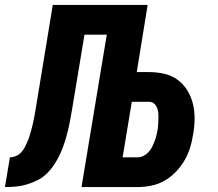

<svg xmlns="http://www.w3.org/2000/svg" viewBox="-58 -755 878 775"><path d="M-38 0 -18 -120Q-6 -120 6 -125Q18 -130 27 -139.5Q36 -149 42 -160.5Q48 -172 53 -183.5Q58 -195 61.5 -207Q65 -219 68.5 -231Q72 -243 74.5 -255Q77 -267 79.5 -279Q82 -291 84 -303Q86 -315 88 -327L155 -735H538L494 -464H545Q576 -464 606 -457Q636 -450 659.5 -432.5Q683 -415 698.5 -389.5Q714 -364 721 -334.5Q728 -305 727.5 -273.5Q727 -242 721 -210Q717 -183 708.5 -156.5Q700 -130 685.5 -105.5Q671 -81 650.5 -60Q630 -39 605 -25Q580 -11 552.5 -5.5Q525 0 498 0H271L373 -615H283L233 -314Q229 -292 225 -269.5Q221 -247 215.5 -225Q210 -203 203 -181Q196 -159 186.5 -137.5Q177 -116 164 -95.5Q151 -75 134 -57.5Q117 -40 96 -29Q75 -18 52 -11Q29 -4 7 -2Q-15 0 -38 0ZM498 -120Q510 -120 521 -125.5Q532 -131 541 -140.5Q550 -150 555.5 -161Q561 -172 565.5 -183.5Q570 -195 573 -206.5Q576 -218 578 -230Q580 -241 580.5 -252.5Q581 -264 581.5 -275.5Q582 -287 581 -298.5Q580 -310 576 -320Q572 -330 564 -337Q556 -344 544 -344H474L437 -120Z"/></svg>

Font: Iosevka Aile Heavy
Style: Italic
Weight: 900
Italic angle: -9°
Designer: Belleve Invis
Foundry: Belleve Invis
Version: Version 31.1.0; ttfautohint (v1.8.4)